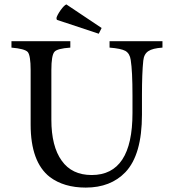

<svg xmlns="http://www.w3.org/2000/svg" viewBox="-20 -837 775 871"><path d="M441 -710 428 -684 238 -747 236 -755Q239 -768 255 -791Q271 -813 281 -817ZM717 -650V-621Q672 -618 653 -605Q633 -592 630 -562Q624 -506 624 -404V-317Q624 -135 549 -56Q482 14 369 14Q270 14 206 -34Q119 -102 119 -272V-519Q119 -585 106 -601Q92 -616 32 -621V-650H299V-621Q240 -617 227 -602Q213 -586 213 -519V-294Q213 -173 260 -108Q306 -43 396 -43Q581 -43 581 -324V-404Q581 -515 573 -565Q569 -594 549 -606Q529 -617 477 -621V-650Z"/></svg>

Font: Ponomar
Style: Regular
Weight: 400
Version: Version 1.301; ttfautohint (v1.8.4.7-5d5b)